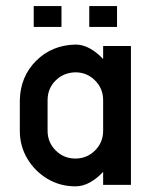

<svg xmlns="http://www.w3.org/2000/svg" viewBox="-20 -624 509 648"><path d="M328.1 -286.1Q328.1 -325.2 300.8 -352.5Q273.4 -379.9 234.4 -379.9Q194.3 -378.9 167.5 -352.1Q140.6 -325.2 140.6 -286.1V-182.6Q140.6 -143.6 168 -116.2Q195.3 -88.9 234.4 -88.9Q273.4 -88.9 300.8 -116.2Q328.1 -143.6 328.1 -182.6ZM328.1 -468.8H421.9V0H328.1V-43.9Q307.1 -21.5 283.4 -8.3Q259.8 4.9 234.4 4.9Q182.6 4.9 140.1 -20.5Q97.7 -45.9 72.3 -88.4Q46.9 -130.9 46.9 -182.6V-286.1Q48.8 -365.7 101.8 -418.7Q154.8 -471.7 234.4 -473.6Q259.8 -473.6 283.4 -460.4Q307.1 -447.3 328.1 -424.8ZM93.8 -533.2V-603.5H187.5V-533.2ZM281.2 -533.2V-603.5H375V-533.2Z"/></svg>

Font: Lambda
Style: Regular
Weight: 400
Designer: GGBotNet
Version: 0.22